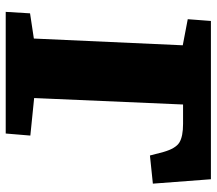

<svg xmlns="http://www.w3.org/2000/svg" viewBox="-62 -678 740 655"><g transform="rotate(90 307.5 -350.0)"><path d="M20 0 25 -83 111 -96 134 -604 45 -621 51 -700H591L606 -502L510 -492L498 -538Q486 -580 465.5 -592.5Q445 -605 402 -605H336L314 -97L442 -84L435 0Z"/></g></svg>

Font: Literata 12pt ExtraBold
Style: Italic
Weight: 800
Italic angle: -2°
Designer: Latin by Veronika Burian and Jose Scaglione. Greek by Irene Vlachou. Cyrillic by Vera Evstafieva
Foundry: TypeTogether
Version: Version 3.002